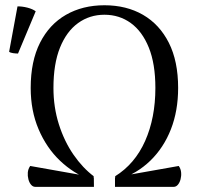

<svg xmlns="http://www.w3.org/2000/svg" viewBox="-20 -725 787 745"><path d="M344.5 -40.5 329.8 -27.7Q265.5 -51.5 213 -101.3Q160.5 -151.2 129.8 -223.3Q99.1 -295.3 99.1 -383.7Q99.1 -487.5 135.2 -558.9Q171.2 -630.3 235.9 -667.5Q300.6 -704.6 385.2 -704.6Q470.7 -704.6 534.9 -667.5Q599.1 -630.3 635.2 -558.9Q671.2 -487.5 671.2 -383.7Q671.2 -295.3 643.2 -223.5Q615.1 -151.8 563.4 -101.6Q511.7 -51.5 440.5 -27.7L425.8 -40.5Q503.5 -88.6 543.2 -178.2Q582.9 -267.7 582.9 -383.7Q582.9 -477.2 557.5 -540.2Q532.1 -603.2 487.6 -635.5Q443.1 -667.8 385.2 -667.8Q327.7 -667.8 283 -635.5Q238.2 -603.2 212.8 -540.2Q187.4 -477.2 187.4 -383.7Q187.4 -309.2 208.4 -242.8Q229.4 -176.5 265.2 -124.8Q300.9 -73.2 344.5 -40.5ZM116.7 0Q107.5 0 100.5 -8.3Q93.5 -16.5 90.2 -29.3Q86.8 -42.1 87.9 -55.8Q89.1 -69.5 97.2 -81L344.1 -37.2L344.5 0ZM426.2 0V-37.2L673.6 -81Q681.7 -69.5 682.8 -55.8Q684 -42.1 680.6 -29.3Q677.2 -16.5 670.3 -8.3Q663.3 0 654.1 0ZM49.9 -517.3Q42.2 -517.2 31.2 -518.7Q20.2 -520.2 15.4 -524.2L47.9 -700.2Q66.3 -700.5 86.6 -695.3Q106.8 -690 118.5 -681.2Z"/></svg>

Font: Arima Thin
Style: Regular
Weight: 100
Designer: Joana Correia and Natanael Gama
Foundry: NDISCOVER
Version: Version 1.101;gftools[0.9.23]